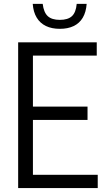

<svg xmlns="http://www.w3.org/2000/svg" viewBox="-20 -955 536 975"><path d="M72.2 0V-740H471.3V-672.5H147.2V-67.5H476.3V0ZM130.3 -346V-413.5H424.5V-346ZM283.9 -808.6Q243 -808.6 213.2 -822.9Q183.4 -837.3 166.4 -865.5Q149.3 -893.7 146.2 -935.4H196.8Q202.1 -891.9 222.6 -873Q243 -854.1 283.9 -854.1Q324.9 -854.1 345.3 -873Q365.7 -891.9 369.5 -935.4H420.1Q417 -893.3 400.3 -865.1Q383.6 -836.9 354.2 -822.8Q324.8 -808.6 283.9 -808.6Z"/></svg>

Font: Encode Sans SC Condensed Thin
Style: Regular
Weight: 100
Width: 3
Designer: Multiple Designers
Foundry: Impallari Type
Version: Version 3.002